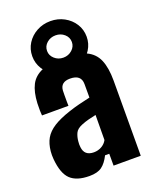

<svg xmlns="http://www.w3.org/2000/svg" viewBox="-151 -896 793 989"><g transform="rotate(-20 245.5 -401.5)"><path d="M166 8Q96 8 62 -24.5Q28 -57 21 -137Q20 -145 20 -159Q20 -173 21 -180Q25 -221 41.5 -249.5Q58 -278 92.5 -300Q127 -322 185 -341Q215 -351 241.5 -357.5Q268 -364 303 -372V-446Q303 -498 242 -498Q190 -498 187 -453Q187 -448 186.5 -428.5Q186 -409 186.5 -390.5Q187 -372 187 -369H42Q41 -375 40.5 -395.5Q40 -416 41 -436Q44 -497 63.5 -535Q83 -573 127 -591.5Q171 -610 247 -610Q325 -610 369 -589.5Q413 -569 431.5 -525.5Q450 -482 450 -412L449 0H300V-65H277Q258 -27 234 -9.5Q210 8 166 8ZM229 -99Q252 -99 271.5 -110Q291 -121 301 -140L302 -277Q282 -273 261 -267.5Q240 -262 223 -255Q192 -243 183 -223Q174 -203 172 -180Q171 -167 171 -163Q171 -159 172 -148Q177 -99 229 -99ZM248 -533Q207 -533 173 -551.5Q139 -570 119 -602Q99 -634 99 -672Q99 -711 119 -742.5Q139 -774 173 -792.5Q207 -811 248 -811Q289 -811 323 -792.5Q357 -774 377 -742.5Q397 -711 397 -672Q397 -634 377 -602Q357 -570 323 -551.5Q289 -533 248 -533ZM180 -672Q180 -647 200 -629Q220 -611 248 -611Q276 -611 296 -629Q316 -647 316 -672Q316 -698 296 -715.5Q276 -733 248 -733Q220 -733 200 -715.5Q180 -698 180 -672Z"/></g></svg>

Font: Big Shoulders Text Black
Style: Regular
Weight: 900
Designer: Patric King
Foundry: XO Type Co
Version: Version 1.000; ttfautohint (v1.8.2)